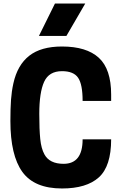

<svg xmlns="http://www.w3.org/2000/svg" viewBox="-20 -1057 690 1090"><path d="M464 -853ZM357 -853H201L292 -1037H464ZM332 13Q175 13 107 -81Q39 -175 39 -370Q39 -442 42.5 -490.5Q46 -539 56 -584Q79 -688 146 -740.5Q213 -793 332 -793Q471 -793 541 -729Q611 -665 611 -520V-484H449Q449 -578 423.5 -615.5Q398 -653 332 -653Q258 -653 230.5 -592.5Q203 -532 203 -410Q203 -322 208.5 -268Q214 -214 232 -181Q261 -127 341 -127Q449 -127 449 -266H611Q611 -113 541 -50Q471 13 332 13Z"/></svg>

Font: Tanohe Sans
Style: Bold
Weight: 700
Designer: Village Type and Design LLC & Cristiano Sobral
Foundry: Cooper Hewitt Smithsonian Design Museum
Version: Version 1.00;September 29, 2021;FontCreator 13.0.0.2655 64-b